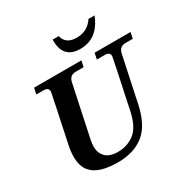

<svg xmlns="http://www.w3.org/2000/svg" viewBox="-210 -1142 1306 1336"><g transform="rotate(-30 443.5 -474.5)"><path d="M360.8 9.8Q205.1 9.8 147.5 -56.6Q109.4 -100.1 109.4 -177.7Q109.4 -218.8 120.1 -269Q199.7 -644 199.7 -650.9Q199.7 -683.6 159.7 -683.6H101.6L111.8 -732.4H491.7L481.4 -683.6H418.5Q369.6 -683.6 358.9 -634.8L271.5 -223.1Q265.1 -192.9 265.1 -168Q265.1 -119.6 296.1 -86.4Q327.1 -53.2 396 -53.2Q471.7 -53.2 528.8 -97.7Q585.9 -142.1 609.9 -255.9Q692.4 -644 692.4 -650.9Q692.4 -683.6 652.3 -683.6H587.9L598.1 -732.4H886.7L876.5 -683.6H818.4Q769.5 -683.6 758.8 -634.8L681.2 -269Q648.9 -117.2 567.4 -53.7Q485.8 9.8 360.8 9.8ZM527.3 -804.7Q390.6 -804.7 390.6 -949.2V-957.5H439.5Q456.1 -884.8 543.9 -884.8Q630.9 -884.8 678.7 -957.5H727.5Q667.5 -804.7 527.3 -804.7Z"/></g></svg>

Font: Munson
Style: Bold Italic
Weight: 700
Italic angle: -12°
Designer: Paul James MIller
Foundry: High-Logic / Made with FontCreator
Version: Version 2.10;May 5, 2019;FontCreator 11.5.0.2430 64-bit